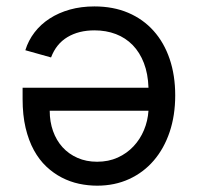

<svg xmlns="http://www.w3.org/2000/svg" viewBox="-20 -577 622 604"><path d="M277 -556.8Q336.3 -556.8 383.3 -536.8Q430.4 -516.7 463.2 -479.9Q496.1 -443.2 513.7 -391.5Q531.2 -339.8 531.2 -277Q531.2 -214.1 513.7 -161.9Q496.1 -109.7 463.8 -72.1Q431.5 -34.4 386.2 -13.7Q340.9 7.1 285.5 7.1Q257.1 7.1 228.7 1.1Q200.3 -5 174.2 -18.5Q148.1 -32 125.7 -53.1Q103.3 -74.2 86.6 -104.6Q70 -134.9 60.5 -174.9Q51.1 -214.8 51.1 -265.6V-301.1H447.1Q445.7 -344.8 432.7 -378.6Q419.7 -412.3 397.4 -435.2Q375 -458.1 344.5 -469.8Q313.9 -481.5 277 -481.5Q227.6 -481.5 192.1 -460.2Q156.6 -438.9 140.6 -396.3L59.7 -419Q69.2 -449.9 88.8 -475.3Q108.3 -500.7 136.4 -518.8Q164.4 -536.9 199.9 -546.9Q235.4 -556.8 277 -556.8ZM136.4 -228.7Q136.4 -194.2 146.8 -164.8Q157.3 -135.3 176.8 -113.8Q196.4 -92.3 223.9 -80.3Q251.4 -68.2 285.5 -68.2Q321.4 -68.2 350.3 -81.3Q379.3 -94.5 400 -116.7Q420.8 -138.8 432.9 -167.8Q445 -196.7 447.1 -228.7Z"/></svg>

Font: Interop
Style: Regular
Weight: 400
Designer: Rasmus Andersson, Google, Jang Haemin
Foundry: jhaemin
Version: Version 1.008